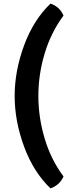

<svg xmlns="http://www.w3.org/2000/svg" viewBox="-20 -854 388 1061"><path d="M331 121Q310 169 259 187Q165 97 113 -44Q61 -185 61 -323.5Q61 -462 113 -603Q165 -744 259 -834Q309 -818 331 -768Q262 -675 227 -559Q192 -443 192 -324Q192 -205 227 -88Q262 29 331 121Z"/></svg>

Font: Signika Negative
Style: Semibold
Weight: 600
Designer: Anna Giedrys
Foundry: Anna Giedrys
Version: Version 1.001